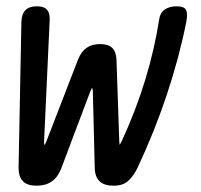

<svg xmlns="http://www.w3.org/2000/svg" viewBox="-20 -580 640 610"><path d="M96 10Q67 10 53 -4Q39 -18 39 -47L48 -511Q49 -536 61 -548Q73 -560 97 -560Q119 -560 128.5 -550Q138 -540 138 -520L120 -130Q120 -120 121.5 -120Q123 -120 127 -130L228 -391Q238 -416 255 -428Q272 -440 298 -440Q324 -440 336.5 -428Q349 -416 350 -391L359 -130Q360 -120 360.5 -120Q361 -120 366 -130Q411 -227 441 -325Q471 -423 486 -520Q489 -540 504 -550Q519 -560 541 -560Q565 -560 571 -548.5Q577 -537 572 -511Q549 -396 510 -279Q471 -162 417 -47Q404 -20 387 -5Q370 10 341 10Q312 10 297 -3.5Q282 -17 281 -46L275 -290Q274 -300 272.5 -300Q271 -300 267 -290L175 -46Q164 -17 144.5 -3.5Q125 10 96 10Z"/></svg>

Font: Maple Mono NL
Style: Italic
Weight: 400
Italic angle: -10°
Monospace: yes
Designer: subframe7536
Version: Version 7.000